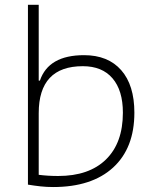

<svg xmlns="http://www.w3.org/2000/svg" viewBox="-20 -752 626 782"><path d="M93.8 0V-732.4H137.7V-423.8H142.6Q177.7 -527.3 322.3 -527.3Q419.9 -527.3 473.6 -466.3Q527.3 -405.3 527.3 -293Q527.3 -148.9 440.7 -69.6Q354 9.8 196.3 9.8Q170.4 9.8 145.5 7.1Q120.6 4.4 93.8 0ZM137.7 -291V-40Q175.3 -35.2 216.8 -35.2Q342.8 -35.2 411.6 -102.5Q480.5 -169.9 480.5 -293Q480.5 -383.8 438.2 -433.1Q396 -482.4 317.4 -482.4Q137.7 -482.4 137.7 -291Z"/></svg>

Font: Caskaydia Cove ExtraLight
Style: Regular
Weight: 200
Monospace: yes
Designer: Aaron Bell
Foundry: Saja Typeworks
Version: Version 4.300; ttfautohint (v1.8.3)